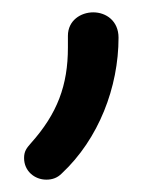

<svg xmlns="http://www.w3.org/2000/svg" viewBox="-20 -109 259 311"><path d="M90 -32C90 29 73 75 30 123C23 131 19 136 19 147C19 168 36 182 55 182C65 182 73 179 80 172C140 116 172 32 172 -48C172 -75 152 -89 131 -89C111 -89 90 -76 90 -51Z"/></svg>

Font: Fabada
Style: Regular
Weight: 400
Designer: deFharo
Foundry: deFharo.com
Version: Version 4.000 2011 initial release